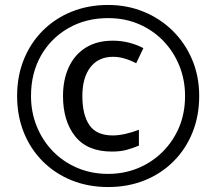

<svg xmlns="http://www.w3.org/2000/svg" viewBox="-20 -744 872 774"><path d="M416 10Q336 10 269 -17Q202 -44 152.5 -93.5Q103 -143 76 -210Q49 -277 49 -357Q49 -437 76 -504Q103 -571 152.5 -620.5Q202 -670 269 -697Q336 -724 416 -724Q492 -724 558.5 -697Q625 -670 675.5 -620.5Q726 -571 754.5 -504Q783 -437 783 -357Q783 -277 756 -210Q729 -143 679.5 -93.5Q630 -44 563 -17Q496 10 416 10ZM416 -43Q480 -43 536 -66Q592 -89 635 -131.5Q678 -174 702 -231Q726 -288 726 -357Q726 -422 703 -479Q680 -536 638.5 -579Q597 -622 540.5 -646.5Q484 -671 416 -671Q326 -671 255.5 -630.5Q185 -590 145 -519.5Q105 -449 105 -357Q105 -292 128 -235Q151 -178 192.5 -135Q234 -92 291 -67.5Q348 -43 416 -43ZM431 -133Q332 -133 283 -194.5Q234 -256 234 -357Q234 -422 257 -472.5Q280 -523 325 -551.5Q370 -580 435 -580Q500 -580 558 -550L529 -489Q479 -515 436 -515Q377 -515 344.5 -473Q312 -431 312 -357Q312 -281 340.5 -239.5Q369 -198 435 -198Q458 -198 486.5 -204.5Q515 -211 540 -221V-157Q516 -147 491 -140Q466 -133 431 -133Z"/></svg>

Font: Noto Sans Anatolian Hieroglyphs
Style: Regular
Weight: 400
Designer: Monotype Design Team
Foundry: Monotype Imaging Inc.
Version: Version 2.001; ttfautohint (v1.8.4.7-5d5b)